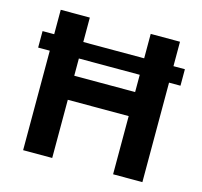

<svg xmlns="http://www.w3.org/2000/svg" viewBox="-103 -820 985 934"><g transform="rotate(15 390.0 -353.5)"><path d="M749 -501H691.4V0H543.9V-293H237.3V0H90.8V-501H32.2V-584H90.8V-707H237.3V-584H543.9V-707H691.4V-584H749ZM543.9 -414.1V-501H237.3V-414.1Z"/></g></svg>

Font: WEMIX Pretendard
Style: Bold
Weight: 700
Designer: Base glyphs from Inter by Rasmus Andersson; Hangeul glyphs from Noto Sans CJK(Source Han Sans) by Jang Soo-young and Kan
Foundry: Kil Hyung-jin
Version: Version 1.000